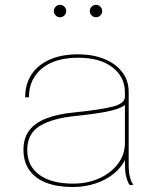

<svg xmlns="http://www.w3.org/2000/svg" viewBox="-20 -761 636 790"><path d="M279 8.5Q216 8.5 170.5 -9Q125 -26.5 100.8 -60.8Q76.5 -95 76.5 -145Q76.5 -193 100.5 -224.5Q124.5 -256 171.2 -274Q218 -292 286 -298.5Q394.5 -309.5 444.2 -322.5Q494 -335.5 494 -363Q494 -367.5 494 -372.2Q494 -377 494 -381.5Q494 -444 443 -483.8Q392 -523.5 301 -523.5Q206.5 -523.5 152.8 -479.5Q99 -435.5 99 -360.5H83.5Q83.5 -415 109.8 -454.8Q136 -494.5 185 -516Q234 -537.5 301 -537.5Q361 -537.5 408 -518.8Q455 -500 482.2 -465.2Q509.5 -430.5 509.5 -381.5Q509.5 -371.5 509.5 -361Q509.5 -350.5 509.5 -340.5V-82Q509.5 -66.5 511 -52.8Q512.5 -39 515.5 -29Q519.5 -16.5 523.2 -9.5Q527 -2.5 529 0H513.5Q511.5 -1.5 508 -8.8Q504.5 -16 501 -27.5Q496 -44.5 495 -61Q494 -77.5 494 -110L496 -106.5Q480 -72 447.8 -46Q415.5 -20 372 -5.8Q328.5 8.5 279 8.5ZM280.5 -5.5Q339.5 -5.5 387.8 -27Q436 -48.5 465 -86.5Q494 -124.5 494 -174V-336L496 -330.5Q473.5 -312 418.5 -301.5Q363.5 -291 292 -284Q195.5 -274.5 143.8 -242.8Q92 -211 92 -144Q92 -78.5 141.5 -42Q191 -5.5 280.5 -5.5ZM227 -690Q216.5 -690 209 -697.5Q201.5 -705 201.5 -715.5Q201.5 -726 209 -733.5Q216.5 -741 227 -741Q237.5 -741 245 -733.5Q252.5 -726 252.5 -715.5Q252.5 -705 245 -697.5Q237.5 -690 227 -690ZM375 -690Q364.5 -690 357 -697.5Q349.5 -705 349.5 -715.5Q349.5 -726 357 -733.5Q364.5 -741 375 -741Q385.5 -741 393 -733.5Q400.5 -726 400.5 -715.5Q400.5 -705 393 -697.5Q385.5 -690 375 -690Z"/></svg>

Font: Epilogue Thin
Style: Regular
Weight: 250
Designer: Tyler Finck
Foundry: Etcetera Type Co
Version: Version 2.111